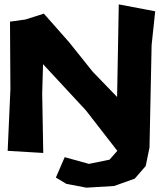

<svg xmlns="http://www.w3.org/2000/svg" viewBox="-20 -700 744 891"><path d="M15.6 0 180.7 9.8 175.8 -265.6 179.7 -402.3 378.9 -187.5 524.4 0 488.3 41 392.6 60.5 280.3 29.3 239.3 124 288.1 153.3 380.9 170.9 509.8 163.1 605.5 128.9 656.2 70.3 673.8 -15.6 683.6 -491.2 700.2 -647.5 531.2 -679.7 523.4 -250 410.2 -367.2 300.8 -503.9 183.6 -636.7 97.7 -609.4 26.4 -599.6 28.3 -285.2Z"/></svg>

Font: MaokenAssortedSans-TC
Style: Regular
Weight: 500
Version: Version 0.83